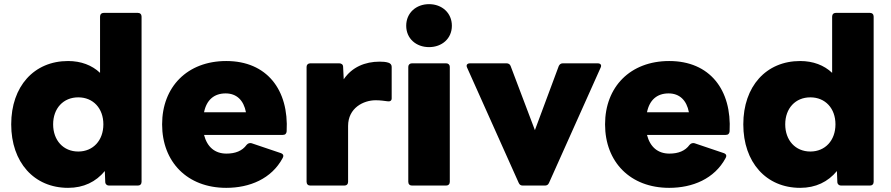

<svg xmlns="http://www.w3.org/2000/svg" viewBox="-20 -852 4294 925"><path d="M308 53C383 53 442 24 485 -28L487 24C487 35 495 42 505 42H644C655 42 662 35 662 24V-772C662 -783 655 -790 644 -790H480C469 -790 462 -783 462 -772V-501C423 -538 370 -558 308 -558C144 -558 34 -436 34 -253C34 -70 144 53 308 53ZM236 -253C236 -330 285 -383 357 -383C429 -383 478 -330 478 -253C478 -176 429 -122 357 -122C285 -122 236 -176 236 -253Z M1070 53C1182 53 1288 10 1342 -91C1344 -95 1345 -98 1345 -101C1345 -107 1341 -111 1334 -114L1192 -162C1183 -164 1175 -162 1168 -154C1147 -125 1114 -112 1071 -112C1015 -112 978 -144 963 -202H1342C1354 -202 1360 -208 1361 -219C1372 -419 1266 -558 1070 -558C882 -558 761 -433 761 -253C761 -72 882 53 1070 53ZM1165 -311H963C975 -371 1012 -402 1067 -402C1120 -402 1154 -369 1165 -311Z M1475 42H1639C1650 42 1657 35 1657 24V-245C1657 -332 1731 -369 1790 -369C1813 -369 1831 -366 1847 -364C1859 -362 1867 -367 1867 -378V-530C1867 -540 1861 -547 1851 -550C1839 -554 1824 -555 1809 -555C1739 -555 1676 -529 1636 -470L1633 -530C1633 -541 1625 -547 1614 -547H1475C1464 -547 1457 -540 1457 -530V24C1457 35 1464 42 1475 42Z M2047 -625C2109 -625 2157 -666 2157 -728C2157 -790 2109 -832 2047 -832C1985 -832 1937 -790 1937 -728C1937 -666 1985 -625 2047 -625ZM1947 -530V24C1947 35 1954 42 1965 42H2129C2140 42 2147 35 2147 24V-530C2147 -540 2140 -547 2129 -547H1965C1954 -547 1947 -540 1947 -530Z M2499 42H2605C2615 42 2621 38 2625 29L2874 -527C2875 -530 2876 -532 2876 -535C2876 -542 2870 -547 2860 -547H2692C2682 -547 2676 -542 2672 -534L2557 -225L2440 -534C2437 -542 2430 -547 2420 -547H2244C2234 -547 2228 -542 2228 -535C2228 -532 2229 -530 2230 -527L2479 29C2483 38 2489 42 2499 42Z M3204 53C3316 53 3422 10 3476 -91C3478 -95 3479 -98 3479 -101C3479 -107 3475 -111 3468 -114L3326 -162C3317 -164 3309 -162 3302 -154C3281 -125 3248 -112 3205 -112C3149 -112 3112 -144 3097 -202H3476C3488 -202 3494 -208 3495 -219C3506 -419 3400 -558 3204 -558C3016 -558 2895 -433 2895 -253C2895 -72 3016 53 3204 53ZM3299 -311H3097C3109 -371 3146 -402 3201 -402C3254 -402 3288 -369 3299 -311Z M3835 53C3910 53 3969 24 4012 -28L4014 24C4014 35 4022 42 4032 42H4171C4182 42 4189 35 4189 24V-772C4189 -783 4182 -790 4171 -790H4007C3996 -790 3989 -783 3989 -772V-501C3950 -538 3897 -558 3835 -558C3671 -558 3561 -436 3561 -253C3561 -70 3671 53 3835 53ZM3763 -253C3763 -330 3812 -383 3884 -383C3956 -383 4005 -330 4005 -253C4005 -176 3956 -122 3884 -122C3812 -122 3763 -176 3763 -253Z"/></svg>

Font: LINE Seed JP_OTF ExtraBold
Style: Regular
Weight: 800
Designer: LY Corporation & Fontrix & Fontworks
Version: Version 1.013